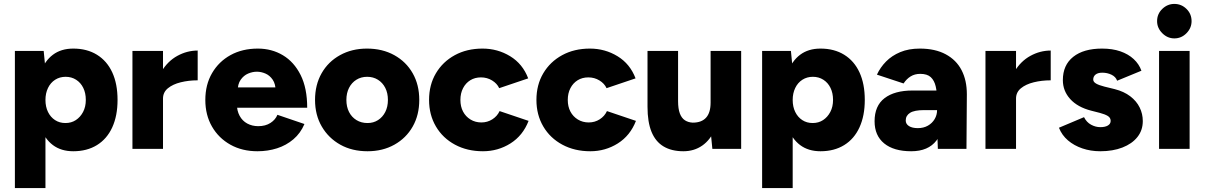

<svg xmlns="http://www.w3.org/2000/svg" viewBox="-20 -760 6152 980"><path d="M56 200V-500H203L212 -408V200ZM354 12Q292 12 250 -19.5Q208 -51 187 -110Q166 -169 166 -250Q166 -332 187 -390.5Q208 -449 250 -480.5Q292 -512 354 -512Q424 -512 475 -480.5Q526 -449 553 -390.5Q580 -332 580 -250Q580 -169 553 -110Q526 -51 475 -19.5Q424 12 354 12ZM314 -132Q344 -132 367 -147Q390 -162 404 -188.5Q418 -215 418 -250Q418 -285 405 -311.5Q392 -338 368.5 -353Q345 -368 315 -368Q285 -368 261.5 -353Q238 -338 225 -311Q212 -284 212 -250Q212 -215 225 -188.5Q238 -162 261 -147Q284 -132 314 -132Z M771 -259Q771 -340 803.5 -394Q836 -448 885.5 -475Q935 -502 989 -502V-350Q943 -350 902.5 -340Q862 -330 837 -309.5Q812 -289 812 -257ZM656 0V-500H812V0Z M1294 12Q1216 12 1156 -21.5Q1096 -55 1062 -114Q1028 -173 1028 -250Q1028 -328 1062.5 -387Q1097 -446 1157 -479Q1217 -512 1296 -512Q1367 -512 1424 -478Q1481 -444 1514.5 -377Q1548 -310 1548 -210H1172L1189 -229Q1189 -195 1203 -169Q1217 -143 1242 -129.5Q1267 -116 1298 -116Q1335 -116 1360.5 -132.5Q1386 -149 1396 -174L1534 -127Q1514 -80 1477.5 -49Q1441 -18 1394 -3Q1347 12 1294 12ZM1193 -294 1177 -314H1401L1387 -294Q1387 -331 1372 -353Q1357 -375 1335 -384.5Q1313 -394 1291 -394Q1269 -394 1246.5 -384.5Q1224 -375 1208.5 -353Q1193 -331 1193 -294Z M1856 12Q1777 12 1717 -21.5Q1657 -55 1622.5 -114Q1588 -173 1588 -250Q1588 -327 1621.5 -386Q1655 -445 1715.5 -478.5Q1776 -512 1853 -512Q1932 -512 1992.5 -478.5Q2053 -445 2086.5 -386Q2120 -327 2120 -250Q2120 -173 2086.5 -114Q2053 -55 1993 -21.5Q1933 12 1856 12ZM1856 -132Q1886 -132 1909.5 -147Q1933 -162 1946.5 -188.5Q1960 -215 1960 -250Q1960 -285 1946.5 -311.5Q1933 -338 1909 -353Q1885 -368 1854 -368Q1823 -368 1799 -353Q1775 -338 1761.5 -311.5Q1748 -285 1748 -250Q1748 -215 1761.5 -188.5Q1775 -162 1799.5 -147Q1824 -132 1856 -132Z M2445 12Q2365 12 2302.5 -21.5Q2240 -55 2205 -114.5Q2170 -174 2170 -250Q2170 -327 2205 -386Q2240 -445 2301.5 -478.5Q2363 -512 2443 -512Q2520 -512 2584 -473Q2648 -434 2676 -360L2528 -310Q2517 -334 2491.5 -349.5Q2466 -365 2435 -365Q2404 -365 2380.5 -350.5Q2357 -336 2343.5 -310Q2330 -284 2330 -250Q2330 -216 2343.5 -190.5Q2357 -165 2381.5 -150Q2406 -135 2437 -135Q2468 -135 2493 -151Q2518 -167 2530 -193L2678 -143Q2649 -68 2585.5 -28Q2522 12 2445 12Z M2993 12Q2913 12 2850.5 -21.5Q2788 -55 2753 -114.5Q2718 -174 2718 -250Q2718 -327 2753 -386Q2788 -445 2849.5 -478.5Q2911 -512 2991 -512Q3068 -512 3132 -473Q3196 -434 3224 -360L3076 -310Q3065 -334 3039.5 -349.5Q3014 -365 2983 -365Q2952 -365 2928.5 -350.5Q2905 -336 2891.5 -310Q2878 -284 2878 -250Q2878 -216 2891.5 -190.5Q2905 -165 2929.5 -150Q2954 -135 2985 -135Q3016 -135 3041 -151Q3066 -167 3078 -193L3226 -143Q3197 -68 3133.5 -28Q3070 12 2993 12Z M3616 0 3607 -92V-500H3763V0ZM3285 -244V-500H3441V-244ZM3441 -244Q3441 -205 3450 -181Q3459 -157 3476 -146Q3493 -135 3516 -134Q3561 -134 3584 -159.5Q3607 -185 3607 -236H3654Q3654 -157 3630 -101.5Q3606 -46 3564.5 -17Q3523 12 3468 12Q3408 12 3367 -12.5Q3326 -37 3305.5 -87Q3285 -137 3285 -215V-244Z M3870 200V-500H4017L4026 -408V200ZM4168 12Q4106 12 4064 -19.5Q4022 -51 4001 -110Q3980 -169 3980 -250Q3980 -332 4001 -390.5Q4022 -449 4064 -480.5Q4106 -512 4168 -512Q4238 -512 4289 -480.5Q4340 -449 4367 -390.5Q4394 -332 4394 -250Q4394 -169 4367 -110Q4340 -51 4289 -19.5Q4238 12 4168 12ZM4128 -132Q4158 -132 4181 -147Q4204 -162 4218 -188.5Q4232 -215 4232 -250Q4232 -285 4219 -311.5Q4206 -338 4182.5 -353Q4159 -368 4129 -368Q4099 -368 4075.5 -353Q4052 -338 4039 -311Q4026 -284 4026 -250Q4026 -215 4039 -188.5Q4052 -162 4075 -147Q4098 -132 4128 -132Z M4767 0 4763 -108V-249Q4763 -289 4756 -319Q4749 -349 4731 -366Q4713 -383 4677 -383Q4649 -383 4628 -370Q4607 -357 4592 -334L4456 -379Q4473 -416 4502.5 -446Q4532 -476 4575 -494Q4618 -512 4675 -512Q4753 -512 4807 -483Q4861 -454 4888 -402Q4915 -350 4915 -279L4913 0ZM4631 12Q4542 12 4493 -28Q4444 -68 4444 -141Q4444 -220 4495 -259Q4546 -298 4638 -298H4775V-198H4697Q4647 -198 4625 -184Q4603 -170 4603 -145Q4603 -127 4619.5 -116.5Q4636 -106 4665 -106Q4694 -106 4716 -118.5Q4738 -131 4750.5 -152Q4763 -173 4763 -198H4802Q4802 -98 4760 -43Q4718 12 4631 12Z M5125 -259Q5125 -340 5157.5 -394Q5190 -448 5239.5 -475Q5289 -502 5343 -502V-350Q5297 -350 5256.5 -340Q5216 -330 5191 -309.5Q5166 -289 5166 -257ZM5010 0V-500H5166V0Z M5596 12Q5547 12 5504.5 -2.5Q5462 -17 5431 -43.5Q5400 -70 5385 -108L5513 -162Q5526 -136 5549 -123.5Q5572 -111 5596 -111Q5621 -111 5635 -119.5Q5649 -128 5649 -143Q5649 -159 5634.5 -168Q5620 -177 5593 -184L5550 -195Q5480 -213 5442.5 -254.5Q5405 -296 5405 -351Q5405 -428 5458 -470Q5511 -512 5605 -512Q5658 -512 5698.5 -498Q5739 -484 5766.5 -458.5Q5794 -433 5806 -399L5682 -348Q5675 -368 5653.5 -378.5Q5632 -389 5606 -389Q5584 -389 5572 -379.5Q5560 -370 5560 -354Q5560 -342 5574.5 -333.5Q5589 -325 5617 -318L5670 -305Q5717 -293 5749 -268.5Q5781 -244 5797 -211.5Q5813 -179 5813 -142Q5813 -95 5785.5 -60.5Q5758 -26 5709 -7Q5660 12 5596 12Z M5896 0V-500H6052V0ZM5974 -564Q5939 -564 5912.5 -590.5Q5886 -617 5886 -652Q5886 -689 5912.5 -714.5Q5939 -740 5974 -740Q6010 -740 6036 -714.5Q6062 -689 6062 -652Q6062 -617 6036 -590.5Q6010 -564 5974 -564Z"/></svg>

Font: Figtree Light ExtraBold
Style: Regular
Weight: 800
Version: Version 2.001;gftools[0.9.30]